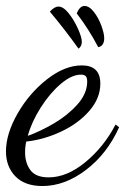

<svg xmlns="http://www.w3.org/2000/svg" viewBox="-34 -579 419 643"><path d="M-14 -72Q-14 -131 25 -199Q64 -267 123.5 -313.5Q183 -360 240 -360Q302 -360 302 -299Q302 -250 265 -207.5Q228 -165 170 -138Q112 -111 54 -105Q50 -88 50 -69Q50 -33 68 -9Q86 15 129 15Q190 15 252 -36Q314 -87 353 -162L365 -153Q325 -64 254 -10Q183 44 108 44Q49 44 17.5 11.5Q-14 -21 -14 -72ZM258 -306Q258 -318 253.5 -323.5Q249 -329 237 -329Q206 -329 169.5 -298Q133 -267 102.5 -219Q72 -171 59 -124Q101 -139 147 -166Q193 -193 225.5 -229.5Q258 -266 258 -306ZM223 -534Q233 -559 249 -559Q265 -559 280.5 -539Q296 -519 305.5 -493Q315 -467 315 -451Q315 -425 295 -421Q263 -482 223 -534ZM133 -540Q148 -557 162 -557Q178 -557 196 -534.5Q214 -512 227 -483Q240 -454 240 -439Q240 -424 229 -416Q184 -479 133 -540Z"/></svg>

Font: Dancing Script
Style: Regular
Weight: 400
Designer: Pablo Impallari
Foundry: Pablo Impallari
Version: Version 2.000